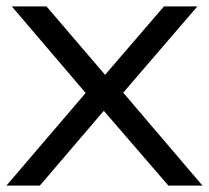

<svg xmlns="http://www.w3.org/2000/svg" viewBox="-22 -583 656 603"><path d="M103 0 304 -235 507 0H614L365 -292L598 -563H493L308 -348L124 -563H15L247 -291L-2 0Z"/></svg>

Font: Bounded Light
Style: Regular
Weight: 300
Designer: Vlad Churkin
Version: Version 3.0